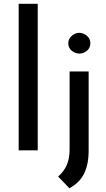

<svg xmlns="http://www.w3.org/2000/svg" viewBox="-20 -797 564 1018"><path d="M79 -777H180V0H79ZM348 201 288 139Q317 115 333 80Q349 45 349 -2V-418H450V2Q450 74 426 123Q402 172 348 201ZM342 -568Q342 -591 360.5 -607Q379 -623 401 -623Q423 -623 441 -607Q459 -591 459 -568Q459 -543 441 -528Q423 -513 401 -513Q379 -513 360.5 -528Q342 -543 342 -568Z"/></svg>

Font: Reem Kufi Fun
Style: Regular
Weight: 400
Designer: Khaled Hosny
Version: Version 1.005